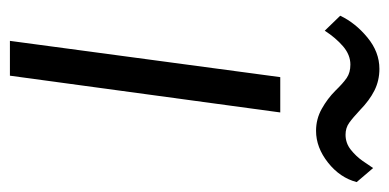

<svg xmlns="http://www.w3.org/2000/svg" viewBox="-224 -580 804 397"><g transform="rotate(90 178.5 -382.0)"><path d="M65 0 140 -559H213L137 0ZM251 -633Q226.5 -633 205.5 -644.8Q184.5 -656.5 168 -673Q152.5 -689 141.5 -696.5Q130.5 -704 114 -704Q94 -704 76.2 -688.8Q58.5 -673.5 44 -651L13 -683Q28 -714.5 58 -739.2Q88 -764 123 -764Q147 -764 167.5 -753.8Q188 -743.5 208 -724Q224 -709 234.5 -701.5Q245 -694 259 -694Q276.5 -694 290 -704.8Q303.5 -715.5 313 -729Q322.5 -742.5 328 -751L357 -717Q348 -682.5 316.8 -657.8Q285.5 -633 251 -633Z"/></g></svg>

Font: Merriweather Sans Light
Style: Italic
Weight: 300
Italic angle: -7.5°
Designer: Eben Sorkin
Foundry: Eben Sorkin
Version: Version 2.001; ttfautohint (v1.8.3)